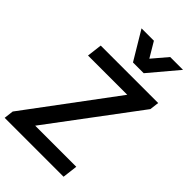

<svg xmlns="http://www.w3.org/2000/svg" viewBox="-284 -1051 1147 1147"><g transform="rotate(45 289.0 -478.0)"><path d="M304.2 -775.9 196.3 -956.1H300.8L357.4 -860.8L438.5 -956.1H546.9L395 -775.9ZM-3.9 0 3.4 -60.5 416.5 -615.2H85L96.7 -710.9H582L574.7 -652.3L158.2 -95.7H505.4L493.7 0Z"/></g></svg>

Font: Muli
Style: Semi-BoldItalic
Weight: 600
Italic angle: -7°
Designer: Vernon Adams
Foundry: newtypography
Version: Version 2.0; ttfautohint (v1.00rc1.2-2d82) -l 8 -r 50 -G 200